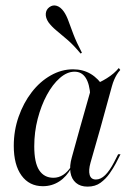

<svg xmlns="http://www.w3.org/2000/svg" viewBox="-20 -685 491 718"><path d="M140.3 11.3Q89.5 11.3 60.5 -28.6Q31.5 -68.5 31.5 -139.5Q31.5 -196.8 49.6 -248.4Q67.7 -300 98.4 -339.9Q129 -379.8 169.4 -402.8Q209.7 -425.8 253.2 -425.8Q290.3 -425.8 319.4 -408.5Q348.4 -391.1 369.4 -357.3L317.7 -326.6Q315.3 -371 300.4 -394Q285.5 -416.9 258.9 -416.9Q230.6 -416.9 203.6 -393.1Q176.6 -369.4 155.2 -329.8Q133.9 -290.3 121 -240.7Q108.1 -191.1 108.1 -137.9Q108.1 -76.6 126.6 -48.4Q145.2 -20.2 179.8 -20.2Q199.2 -20.2 216.1 -31Q233.1 -41.9 246.8 -63.7V-57.3Q229 -24.2 201.6 -6.5Q174.2 11.3 140.3 11.3ZM279 -206.5 324.2 -366.1Q351.6 -375 379.4 -392.3Q407.3 -409.7 424.2 -430.6L429.8 -423.4Q421.8 -414.5 416.5 -405.6Q411.3 -396.8 406.9 -386.7Q402.4 -376.6 398.4 -362.1L355.6 -206.5ZM318.5 -76.6Q310.5 -48.4 315.3 -31Q320.2 -13.7 338.7 -13.7Q356.5 -13.7 373.4 -30.2Q390.3 -46.8 406.5 -78.2L421.8 -108.1H430.6L412.9 -73.4Q404 -56.5 389.9 -36.3Q375.8 -16.1 356 -1.6Q336.3 12.9 307.3 12.9Q280.6 12.9 264.1 -1.2Q247.6 -15.3 243.5 -39.9Q239.5 -64.5 248.4 -96L279 -206.5H355.6ZM281.5 -484.7Q254 -517.7 230.6 -537.5Q207.3 -557.3 189.9 -571.8Q172.6 -586.3 161.3 -601.6Q150 -618.5 151.2 -633.9Q152.4 -649.2 164.5 -658.1Q177.4 -667.7 191.9 -663.3Q206.5 -658.9 218.5 -641.9Q228.2 -628.2 235.9 -606.9Q243.5 -585.5 254.8 -556Q266.1 -526.6 286.3 -487.9Z"/></svg>

Font: Playfair 144pt SemiCondensed
Style: Italic
Weight: 400
Width: 4
Italic angle: -15.6°
Designer: Claus Eggers Sørensen
Foundry: Claus Eggers Sørensen
Version: Version 2.203